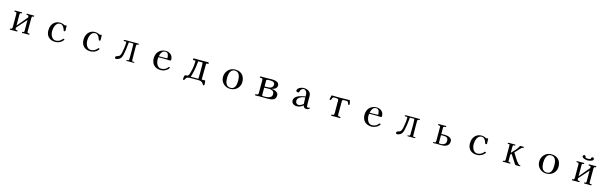

<svg xmlns="http://www.w3.org/2000/svg" viewBox="154 -2965 16692 5279"><g transform="rotate(15 8500.0 -325.5)"><path d="M782 -17Q782 -5 774.5 -1.5Q767 2 757 2Q736 2 715.5 1Q695 0 675 0Q653 0 630.5 1Q608 2 586 2Q579 2 573.5 -3Q568 -8 568 -15Q568 -31 580 -30.5Q592 -30 602 -30Q619 -30 623.5 -41.5Q628 -53 628 -67V-381L374 -95L375 -82Q375 -67 377.5 -49.5Q380 -32 402 -32Q408 -32 413.5 -32.5Q419 -33 426 -33Q431 -33 436.5 -28.5Q442 -24 442 -18Q442 -7 434.5 -2.5Q427 2 417 2Q395 2 374 1Q353 0 331 0Q309 0 286.5 1.5Q264 3 242 3Q235 3 229 -2Q223 -7 223 -14Q223 -27 231.5 -29.5Q240 -32 251 -31.5Q262 -31 269 -35Q281 -42 284.5 -58Q288 -74 288 -87Q288 -179 287.5 -271.5Q287 -364 287 -456Q287 -473 283 -491.5Q279 -510 256 -510Q251 -510 245.5 -509Q240 -508 235 -508Q229 -508 222.5 -513.5Q216 -519 216 -525Q216 -536 223 -539.5Q230 -543 239 -543Q262 -543 285.5 -542.5Q309 -542 332 -542Q352 -542 371.5 -543Q391 -544 410 -544Q418 -544 426.5 -542Q435 -540 435 -530Q435 -515 426 -513Q417 -511 404.5 -511.5Q392 -512 383 -504.5Q374 -497 374 -469L375 -152L628 -453Q628 -463 627 -475.5Q626 -488 621 -498Q616 -508 603 -508Q599 -509 594.5 -508.5Q590 -508 586 -508Q576 -508 568.5 -510.5Q561 -513 561 -525Q561 -528 561.5 -531.5Q562 -535 563 -538Q565 -542 572 -542.5Q579 -543 582 -543Q607 -543 632 -542.5Q657 -542 682 -542Q700 -542 718 -543Q736 -544 754 -544Q762 -544 770 -541Q778 -538 778 -528Q778 -511 763 -510Q748 -509 737 -507Q727 -506 722 -495.5Q717 -485 716 -472.5Q715 -460 715 -451L714 -73Q714 -58 719 -45Q724 -32 743 -32Q748 -32 754 -32.5Q760 -33 766 -33Q771 -33 776.5 -28Q782 -23 782 -17Z M1746 -123Q1746 -117 1743.5 -112Q1741 -107 1737 -102Q1729 -89 1711 -71.5Q1693 -54 1680 -45Q1646 -20 1602 -7.5Q1558 5 1516 5Q1395 5 1325 -65Q1255 -135 1255 -256Q1255 -335 1285.5 -399.5Q1316 -464 1374.5 -503Q1433 -542 1516 -542Q1545 -542 1573.5 -534.5Q1602 -527 1627 -515Q1634 -512 1646.5 -506Q1659 -500 1666 -500Q1672 -500 1677 -507Q1683 -513 1691 -513Q1694 -513 1701 -511Q1708 -509 1708 -504Q1708 -470 1710 -435.5Q1712 -401 1712 -366Q1712 -354 1701.5 -349Q1691 -344 1682 -344Q1678 -344 1672.5 -345Q1667 -346 1666 -351Q1662 -360 1659 -370Q1656 -380 1653 -390Q1643 -418 1625.5 -446Q1608 -474 1583 -493Q1558 -512 1524 -512Q1478 -512 1446.5 -487.5Q1415 -463 1396 -424Q1377 -385 1368.5 -342Q1360 -299 1360 -263Q1360 -226 1369 -185.5Q1378 -145 1397.5 -111Q1417 -77 1448 -55.5Q1479 -34 1524 -34Q1607 -34 1671 -93Q1675 -97 1683.5 -106.5Q1692 -116 1700.5 -125Q1709 -134 1711 -135Q1715 -137 1724 -137Q1730 -137 1738 -134Q1746 -131 1746 -123Z M2746 -123Q2746 -117 2743.5 -112Q2741 -107 2737 -102Q2729 -89 2711 -71.5Q2693 -54 2680 -45Q2646 -20 2602 -7.5Q2558 5 2516 5Q2395 5 2325 -65Q2255 -135 2255 -256Q2255 -335 2285.5 -399.5Q2316 -464 2374.5 -503Q2433 -542 2516 -542Q2545 -542 2573.5 -534.5Q2602 -527 2627 -515Q2634 -512 2646.5 -506Q2659 -500 2666 -500Q2672 -500 2677 -507Q2683 -513 2691 -513Q2694 -513 2701 -511Q2708 -509 2708 -504Q2708 -470 2710 -435.5Q2712 -401 2712 -366Q2712 -354 2701.5 -349Q2691 -344 2682 -344Q2678 -344 2672.5 -345Q2667 -346 2666 -351Q2662 -360 2659 -370Q2656 -380 2653 -390Q2643 -418 2625.5 -446Q2608 -474 2583 -493Q2558 -512 2524 -512Q2478 -512 2446.5 -487.5Q2415 -463 2396 -424Q2377 -385 2368.5 -342Q2360 -299 2360 -263Q2360 -226 2369 -185.5Q2378 -145 2397.5 -111Q2417 -77 2448 -55.5Q2479 -34 2524 -34Q2607 -34 2671 -93Q2675 -97 2683.5 -106.5Q2692 -116 2700.5 -125Q2709 -134 2711 -135Q2715 -137 2724 -137Q2730 -137 2738 -134Q2746 -131 2746 -123Z M3767 -14Q3767 -2 3759.5 0Q3752 2 3743 2H3602Q3592 2 3582.5 2.5Q3573 3 3563 3Q3556 3 3548.5 1.5Q3541 0 3541 -10Q3541 -21 3551.5 -23Q3562 -25 3576 -25.5Q3590 -26 3600.5 -31Q3611 -36 3611 -53Q3611 -82 3612 -110.5Q3613 -139 3613 -167V-315Q3613 -321 3613 -340.5Q3613 -360 3612.5 -385.5Q3612 -411 3611 -435.5Q3610 -460 3609.5 -476.5Q3609 -493 3608 -495Q3606 -501 3604 -504.5Q3602 -508 3594 -508H3478Q3477 -497 3476 -486Q3475 -475 3474 -464Q3467 -383 3455.5 -302.5Q3444 -222 3426 -142Q3416 -99 3397 -62Q3378 -25 3339 -2Q3324 8 3299 16Q3274 24 3256 24Q3241 24 3230 17.5Q3219 11 3219 -5Q3219 -29 3233 -42Q3247 -55 3269 -59Q3322 -70 3343 -106Q3364 -142 3374 -190Q3389 -263 3399 -337Q3409 -411 3409 -486Q3409 -500 3406.5 -504Q3404 -508 3389 -508Q3381 -508 3372 -507.5Q3363 -507 3354 -507Q3347 -507 3337.5 -510Q3328 -513 3328 -522Q3328 -530 3336.5 -536Q3345 -542 3352 -542H3732Q3740 -542 3748.5 -538.5Q3757 -535 3757 -525Q3757 -513 3747.5 -510.5Q3738 -508 3727 -509Q3716 -510 3710 -507Q3697 -503 3694.5 -486.5Q3692 -470 3692 -458Q3692 -358 3692.5 -258.5Q3693 -159 3696 -59Q3697 -41 3701.5 -32.5Q3706 -24 3725 -24Q3731 -24 3737.5 -25.5Q3744 -27 3750 -27Q3755 -27 3761 -23Q3767 -19 3767 -14Z M4616 -356Q4615 -384 4612 -412.5Q4609 -441 4599 -465Q4589 -489 4568.5 -504Q4548 -519 4512 -519Q4468 -519 4440 -492.5Q4412 -466 4396 -428Q4380 -390 4373 -353Q4396 -352 4418 -352Q4440 -352 4462 -352Q4500 -352 4538.5 -353Q4577 -354 4616 -356ZM4749 -124Q4749 -120 4746 -118Q4743 -107 4731.5 -93.5Q4720 -80 4706.5 -67.5Q4693 -55 4683 -48Q4648 -24 4603.5 -10Q4559 4 4516 4Q4479 4 4435.5 -7Q4392 -18 4361 -38Q4304 -75 4277.5 -135.5Q4251 -196 4251 -262Q4251 -336 4281 -399.5Q4311 -463 4375 -503Q4406 -522 4444.5 -533Q4483 -544 4518 -544Q4579 -544 4626.5 -520.5Q4674 -497 4701 -453Q4728 -409 4728 -346Q4728 -327 4717.5 -322.5Q4707 -318 4690 -318Q4669 -318 4648.5 -319Q4628 -320 4608 -321Q4580 -323 4552.5 -323Q4525 -323 4496 -323Q4464 -323 4432 -323Q4400 -323 4368 -322Q4367 -306 4365.5 -290.5Q4364 -275 4364 -260Q4364 -225 4373 -186Q4382 -147 4401 -113Q4420 -79 4450 -58Q4480 -37 4522 -37Q4564 -37 4605 -51.5Q4646 -66 4677 -95Q4686 -103 4693 -114.5Q4700 -126 4710 -133Q4718 -139 4729 -139Q4734 -139 4741.5 -134.5Q4749 -130 4749 -124Z M5588 -227Q5588 -281 5587.5 -335Q5587 -389 5587 -442Q5587 -459 5584 -477Q5583 -483 5581 -490Q5579 -497 5570 -497H5454Q5453 -485 5452 -473Q5451 -461 5450 -449Q5441 -343 5420.5 -239Q5400 -135 5367 -34H5519Q5536 -34 5552.5 -34.5Q5569 -35 5585 -35Q5588 -131 5588 -227ZM5789 79Q5789 89 5783 96.5Q5777 104 5766 104Q5750 104 5743 88Q5733 70 5726.5 58Q5720 46 5703 33Q5684 17 5654.5 9Q5625 1 5601 1H5411Q5383 1 5349.5 2Q5316 3 5288 13Q5263 22 5251.5 36.5Q5240 51 5234 66Q5228 81 5221.5 91Q5215 101 5198 101Q5191 101 5184.5 96Q5178 91 5178 84Q5178 60 5182 34.5Q5186 9 5192 -13Q5197 -30 5207.5 -34.5Q5218 -39 5232 -38.5Q5246 -38 5259 -38Q5277 -38 5292.5 -54Q5308 -70 5314 -86Q5346 -180 5363 -279Q5380 -378 5380 -477Q5380 -488 5378 -492.5Q5376 -497 5363 -497Q5356 -497 5348 -496Q5340 -495 5332 -495Q5321 -495 5311 -499.5Q5301 -504 5301 -517Q5301 -526 5307.5 -534.5Q5314 -543 5324 -543Q5376 -543 5427.5 -542.5Q5479 -542 5531 -542Q5579 -542 5627 -543Q5675 -544 5723 -544Q5733 -544 5741.5 -537.5Q5750 -531 5750 -521Q5750 -499 5734.5 -498.5Q5719 -498 5704 -498Q5695 -498 5688.5 -494Q5682 -490 5682 -479Q5682 -373 5680 -266.5Q5678 -160 5678 -53Q5678 -49 5678.5 -45.5Q5679 -42 5679 -37Q5698 -37 5716.5 -37.5Q5735 -38 5754 -38Q5759 -38 5765 -38Q5771 -38 5775 -35Q5780 -32 5783 -17Q5786 -2 5787 18Q5788 38 5788.5 55Q5789 72 5789 79Z M6655 -264Q6655 -305 6649 -348Q6643 -391 6626 -428.5Q6609 -466 6577 -489Q6545 -512 6494 -512Q6446 -512 6416 -487.5Q6386 -463 6369 -424Q6352 -385 6345.5 -342Q6339 -299 6339 -262Q6339 -221 6345.5 -179Q6352 -137 6369.5 -101.5Q6387 -66 6419 -44.5Q6451 -23 6502 -23Q6552 -23 6582.5 -45.5Q6613 -68 6628.5 -104.5Q6644 -141 6649.5 -183Q6655 -225 6655 -264ZM6775 -261Q6775 -183 6738 -122.5Q6701 -62 6638 -27.5Q6575 7 6497 7Q6422 7 6360 -27.5Q6298 -62 6261.5 -122.5Q6225 -183 6225 -259Q6225 -337 6260.5 -401.5Q6296 -466 6358.5 -504Q6421 -542 6501 -542Q6587 -542 6648.5 -507Q6710 -472 6742.5 -409Q6775 -346 6775 -261Z M7678 -153Q7678 -218 7638 -244Q7598 -270 7539 -270H7491Q7467 -270 7443 -269Q7419 -268 7395 -267V-56Q7395 -40 7413 -35.5Q7431 -31 7443 -31Q7475 -31 7515 -34Q7555 -37 7592 -48Q7629 -59 7653.5 -84Q7678 -109 7678 -153ZM7636 -414Q7636 -447 7621 -465Q7606 -483 7582.5 -491Q7559 -499 7532 -500.5Q7505 -502 7481 -502Q7476 -502 7470.5 -501.5Q7465 -501 7460 -501Q7451 -500 7435.5 -498.5Q7420 -497 7408 -491.5Q7396 -486 7396 -472V-303Q7410 -303 7424.5 -302.5Q7439 -302 7452 -302Q7483 -302 7522.5 -306Q7562 -310 7589 -327Q7609 -340 7622.5 -365Q7636 -390 7636 -414ZM7796 -156Q7796 -98 7773.5 -66Q7751 -34 7713.5 -20Q7676 -6 7631 -2.5Q7586 1 7542 1Q7489 1 7435.5 0Q7382 -1 7329 -1Q7304 -1 7279 1.5Q7254 4 7228 4Q7221 4 7212.5 -1Q7204 -6 7204 -15Q7204 -28 7212 -32Q7220 -36 7231 -35.5Q7242 -35 7250 -35Q7279 -35 7285.5 -53Q7292 -71 7292 -95Q7292 -188 7291.5 -281Q7291 -374 7291 -468Q7291 -494 7274.5 -498Q7258 -502 7238 -502Q7226 -502 7216 -503.5Q7206 -505 7206 -521Q7206 -536 7217 -538Q7228 -540 7240 -540Q7269 -540 7297.5 -539.5Q7326 -539 7355 -539Q7399 -539 7443 -541Q7487 -543 7530 -543Q7562 -543 7599.5 -539.5Q7637 -536 7670.5 -524.5Q7704 -513 7726 -488.5Q7748 -464 7748 -422Q7748 -381 7727 -354Q7706 -327 7673 -312Q7640 -297 7604 -290Q7633 -287 7666 -279Q7699 -271 7728.5 -255.5Q7758 -240 7777 -216Q7796 -192 7796 -156Z M8564 -117Q8560 -162 8559.5 -207Q8559 -252 8558 -297H8551Q8520 -297 8484 -287Q8448 -277 8415.5 -258.5Q8383 -240 8362 -212Q8341 -184 8341 -148Q8341 -104 8365.5 -78.5Q8390 -53 8434 -53Q8454 -53 8479 -63.5Q8504 -74 8527 -89Q8550 -104 8564 -117ZM8756 -53Q8756 -49 8755 -47Q8743 -22 8717.5 -11Q8692 0 8666 0Q8625 0 8604 -19.5Q8583 -39 8571 -76Q8532 -43 8487.5 -23.5Q8443 -4 8391 -4Q8353 -4 8318 -18Q8283 -32 8261.5 -60Q8240 -88 8240 -130Q8240 -172 8262 -203Q8284 -234 8318.5 -255.5Q8353 -277 8392 -290.5Q8431 -304 8465 -311Q8488 -316 8511.5 -320Q8535 -324 8558 -328Q8558 -356 8555.5 -392Q8553 -428 8539 -453Q8529 -473 8507.5 -491.5Q8486 -510 8463 -510Q8421 -510 8395.5 -485Q8370 -460 8361 -420Q8360 -416 8359.5 -410Q8359 -404 8357 -399Q8355 -392 8346 -387Q8337 -382 8329 -382Q8309 -382 8289.5 -390.5Q8270 -399 8270 -423Q8270 -435 8274 -444Q8287 -476 8318 -497.5Q8349 -519 8387 -529.5Q8425 -540 8456 -540Q8511 -540 8557.5 -520.5Q8604 -501 8632.5 -462Q8661 -423 8661 -363Q8661 -336 8661 -308.5Q8661 -281 8661 -254Q8661 -215 8661.5 -176.5Q8662 -138 8664 -100Q8665 -81 8669 -64Q8673 -47 8699 -47Q8710 -47 8721.5 -53.5Q8733 -60 8745 -60Q8747 -60 8751.5 -58Q8756 -56 8756 -53Z M9785 -431Q9785 -424 9778.5 -417Q9772 -410 9764 -410Q9751 -410 9747.5 -414.5Q9744 -419 9741 -430Q9731 -466 9720.5 -481Q9710 -496 9691.5 -499.5Q9673 -503 9638 -503Q9626 -503 9605.5 -502.5Q9585 -502 9569 -496Q9553 -490 9553 -471V-80Q9553 -56 9561 -46.5Q9569 -37 9581 -35Q9593 -33 9604.5 -33.5Q9616 -34 9624 -31Q9632 -28 9632 -14Q9632 -1 9624.5 1Q9617 3 9606 3Q9580 3 9553.5 1.5Q9527 0 9501 0Q9473 0 9445.5 1Q9418 2 9390 2Q9383 2 9375.5 -3Q9368 -8 9368 -15Q9368 -30 9378.5 -31.5Q9389 -33 9400 -33Q9436 -33 9443 -51Q9450 -69 9450 -100V-139Q9450 -207 9449.5 -274.5Q9449 -342 9449 -409Q9449 -423 9450 -436Q9451 -449 9449 -462Q9448 -476 9441.5 -485Q9435 -494 9421 -496Q9398 -501 9374 -502Q9350 -503 9327 -503Q9304 -503 9292.5 -493.5Q9281 -484 9276 -470.5Q9271 -457 9267 -443.5Q9263 -430 9256.5 -420.5Q9250 -411 9234 -411Q9227 -411 9221 -416Q9215 -421 9215 -429Q9215 -432 9218 -447Q9221 -462 9226 -481Q9231 -500 9235 -515.5Q9239 -531 9240 -535Q9242 -542 9247.5 -543Q9253 -544 9260 -544Q9280 -544 9299.5 -542.5Q9319 -541 9339 -541Q9381 -540 9423 -540Q9465 -540 9507 -540Q9568 -540 9628 -542Q9688 -544 9749 -544Q9757 -544 9761 -540Q9763 -539 9766.5 -523.5Q9770 -508 9774.5 -488Q9779 -468 9782 -451.5Q9785 -435 9785 -431Z M10616 -356Q10615 -384 10612 -412.5Q10609 -441 10599 -465Q10589 -489 10568.5 -504Q10548 -519 10512 -519Q10468 -519 10440 -492.5Q10412 -466 10396 -428Q10380 -390 10373 -353Q10396 -352 10418 -352Q10440 -352 10462 -352Q10500 -352 10538.5 -353Q10577 -354 10616 -356ZM10749 -124Q10749 -120 10746 -118Q10743 -107 10731.5 -93.5Q10720 -80 10706.5 -67.5Q10693 -55 10683 -48Q10648 -24 10603.5 -10Q10559 4 10516 4Q10479 4 10435.5 -7Q10392 -18 10361 -38Q10304 -75 10277.5 -135.5Q10251 -196 10251 -262Q10251 -336 10281 -399.5Q10311 -463 10375 -503Q10406 -522 10444.5 -533Q10483 -544 10518 -544Q10579 -544 10626.5 -520.5Q10674 -497 10701 -453Q10728 -409 10728 -346Q10728 -327 10717.5 -322.5Q10707 -318 10690 -318Q10669 -318 10648.5 -319Q10628 -320 10608 -321Q10580 -323 10552.5 -323Q10525 -323 10496 -323Q10464 -323 10432 -323Q10400 -323 10368 -322Q10367 -306 10365.5 -290.5Q10364 -275 10364 -260Q10364 -225 10373 -186Q10382 -147 10401 -113Q10420 -79 10450 -58Q10480 -37 10522 -37Q10564 -37 10605 -51.5Q10646 -66 10677 -95Q10686 -103 10693 -114.5Q10700 -126 10710 -133Q10718 -139 10729 -139Q10734 -139 10741.5 -134.5Q10749 -130 10749 -124Z M11767 -14Q11767 -2 11759.5 0Q11752 2 11743 2H11602Q11592 2 11582.5 2.5Q11573 3 11563 3Q11556 3 11548.5 1.5Q11541 0 11541 -10Q11541 -21 11551.5 -23Q11562 -25 11576 -25.5Q11590 -26 11600.5 -31Q11611 -36 11611 -53Q11611 -82 11612 -110.5Q11613 -139 11613 -167V-315Q11613 -321 11613 -340.5Q11613 -360 11612.5 -385.5Q11612 -411 11611 -435.5Q11610 -460 11609.5 -476.5Q11609 -493 11608 -495Q11606 -501 11604 -504.5Q11602 -508 11594 -508H11478Q11477 -497 11476 -486Q11475 -475 11474 -464Q11467 -383 11455.5 -302.5Q11444 -222 11426 -142Q11416 -99 11397 -62Q11378 -25 11339 -2Q11324 8 11299 16Q11274 24 11256 24Q11241 24 11230 17.5Q11219 11 11219 -5Q11219 -29 11233 -42Q11247 -55 11269 -59Q11322 -70 11343 -106Q11364 -142 11374 -190Q11389 -263 11399 -337Q11409 -411 11409 -486Q11409 -500 11406.5 -504Q11404 -508 11389 -508Q11381 -508 11372 -507.5Q11363 -507 11354 -507Q11347 -507 11337.5 -510Q11328 -513 11328 -522Q11328 -530 11336.5 -536Q11345 -542 11352 -542H11732Q11740 -542 11748.5 -538.5Q11757 -535 11757 -525Q11757 -513 11747.5 -510.5Q11738 -508 11727 -509Q11716 -510 11710 -507Q11697 -503 11694.5 -486.5Q11692 -470 11692 -458Q11692 -358 11692.5 -258.5Q11693 -159 11696 -59Q11697 -41 11701.5 -32.5Q11706 -24 11725 -24Q11731 -24 11737.5 -25.5Q11744 -27 11750 -27Q11755 -27 11761 -23Q11767 -19 11767 -14Z M12633 -152Q12633 -205 12613.5 -229Q12594 -253 12559.5 -259.5Q12525 -266 12481 -266Q12468 -266 12455 -265Q12442 -264 12429 -263V-54Q12429 -37 12442.5 -32.5Q12456 -28 12469 -28Q12510 -28 12547.5 -38.5Q12585 -49 12609 -76Q12633 -103 12633 -152ZM12733 -165Q12733 -110 12706 -73Q12679 -36 12628 -17Q12595 -4 12556 -2Q12517 0 12482 0Q12458 0 12434.5 -1Q12411 -2 12387 -2Q12362 -2 12337 -0.5Q12312 1 12286 1Q12280 1 12273.5 -3.5Q12267 -8 12267 -15Q12267 -23 12274.5 -25.5Q12282 -28 12288 -28Q12292 -28 12296 -27.5Q12300 -27 12304 -27Q12325 -27 12333.5 -34.5Q12342 -42 12344 -64Q12346 -79 12346 -95Q12346 -111 12346 -126Q12346 -215 12345.5 -305Q12345 -395 12345 -484Q12345 -496 12334.5 -500.5Q12324 -505 12310.5 -506.5Q12297 -508 12286.5 -511.5Q12276 -515 12276 -527Q12276 -537 12284 -540Q12292 -543 12300 -543Q12317 -543 12333.5 -542Q12350 -541 12366 -541Q12396 -541 12426.5 -542.5Q12457 -544 12487 -544Q12492 -544 12499 -538Q12506 -532 12506 -527Q12506 -516 12493 -510Q12486 -510 12480 -510Q12474 -510 12467 -510Q12449 -510 12439 -503Q12429 -496 12429 -476V-298Q12441 -299 12452.5 -299Q12464 -299 12476 -299H12535Q12567 -299 12601.5 -292.5Q12636 -286 12666 -270.5Q12696 -255 12714.5 -229Q12733 -203 12733 -165Z M13746 -123Q13746 -117 13743.5 -112Q13741 -107 13737 -102Q13729 -89 13711 -71.5Q13693 -54 13680 -45Q13646 -20 13602 -7.5Q13558 5 13516 5Q13395 5 13325 -65Q13255 -135 13255 -256Q13255 -335 13285.5 -399.5Q13316 -464 13374.5 -503Q13433 -542 13516 -542Q13545 -542 13573.5 -534.5Q13602 -527 13627 -515Q13634 -512 13646.5 -506Q13659 -500 13666 -500Q13672 -500 13677 -507Q13683 -513 13691 -513Q13694 -513 13701 -511Q13708 -509 13708 -504Q13708 -470 13710 -435.5Q13712 -401 13712 -366Q13712 -354 13701.5 -349Q13691 -344 13682 -344Q13678 -344 13672.5 -345Q13667 -346 13666 -351Q13662 -360 13659 -370Q13656 -380 13653 -390Q13643 -418 13625.5 -446Q13608 -474 13583 -493Q13558 -512 13524 -512Q13478 -512 13446.5 -487.5Q13415 -463 13396 -424Q13377 -385 13368.5 -342Q13360 -299 13360 -263Q13360 -226 13369 -185.5Q13378 -145 13397.5 -111Q13417 -77 13448 -55.5Q13479 -34 13524 -34Q13607 -34 13671 -93Q13675 -97 13683.5 -106.5Q13692 -116 13700.5 -125Q13709 -134 13711 -135Q13715 -137 13724 -137Q13730 -137 13738 -134Q13746 -131 13746 -123Z M14756 -12Q14756 -5 14752 -3.5Q14748 -2 14742 0Q14732 2 14721 2Q14710 2 14699 2Q14689 2 14670.5 2.5Q14652 3 14634.5 1Q14617 -1 14609 -8Q14602 -15 14595.5 -25Q14589 -35 14584 -44Q14550 -101 14512 -156.5Q14474 -212 14439 -269Q14424 -254 14407 -240Q14407 -196 14407.5 -151.5Q14408 -107 14408 -63Q14408 -51 14411.5 -40.5Q14415 -30 14430 -30Q14436 -30 14447 -30.5Q14458 -31 14466.5 -28.5Q14475 -26 14475 -16Q14475 -4 14467.5 -1Q14460 2 14450 2Q14428 2 14406.5 1Q14385 0 14363 0Q14340 0 14316.5 1Q14293 2 14270 2Q14263 2 14258 -3.5Q14253 -9 14253 -16Q14253 -20 14259 -24Q14265 -28 14269 -28Q14304 -28 14312.5 -41.5Q14321 -55 14321 -88Q14321 -184 14320.5 -280Q14320 -376 14320 -472Q14320 -484 14317 -497.5Q14314 -511 14297 -511Q14292 -511 14286.5 -510.5Q14281 -510 14276 -510Q14271 -510 14264 -514.5Q14257 -519 14257 -524Q14257 -535 14264.5 -538.5Q14272 -542 14281 -542H14456Q14461 -542 14469 -537.5Q14477 -533 14477 -527Q14477 -517 14468.5 -513.5Q14460 -510 14449 -510.5Q14438 -511 14431 -511Q14421 -511 14417.5 -507Q14414 -503 14411 -494Q14409 -490 14408 -471.5Q14407 -453 14407 -430.5Q14407 -408 14407 -388.5Q14407 -369 14407 -362V-290Q14463 -348 14515.5 -406.5Q14568 -465 14605 -538Q14605 -538 14605.5 -538.5Q14606 -539 14606 -540Q14608 -542 14620 -542.5Q14632 -543 14647.5 -542.5Q14663 -542 14676.5 -542Q14690 -542 14694 -542Q14702 -542 14709.5 -540.5Q14717 -539 14717 -528Q14717 -515 14700.5 -511Q14684 -507 14673 -503Q14658 -498 14645 -483L14500 -327Q14547 -256 14590.5 -182Q14634 -108 14694 -46Q14706 -34 14720.5 -30.5Q14735 -27 14745.5 -24.5Q14756 -22 14756 -12Z M15655 -264Q15655 -305 15649 -348Q15643 -391 15626 -428.5Q15609 -466 15577 -489Q15545 -512 15494 -512Q15446 -512 15416 -487.5Q15386 -463 15369 -424Q15352 -385 15345.5 -342Q15339 -299 15339 -262Q15339 -221 15345.5 -179Q15352 -137 15369.5 -101.5Q15387 -66 15419 -44.5Q15451 -23 15502 -23Q15552 -23 15582.5 -45.5Q15613 -68 15628.5 -104.5Q15644 -141 15649.5 -183Q15655 -225 15655 -264ZM15775 -261Q15775 -183 15738 -122.5Q15701 -62 15638 -27.5Q15575 7 15497 7Q15422 7 15360 -27.5Q15298 -62 15261.5 -122.5Q15225 -183 15225 -259Q15225 -337 15260.5 -401.5Q15296 -466 15358.5 -504Q15421 -542 15501 -542Q15587 -542 15648.5 -507Q15710 -472 15742.5 -409Q15775 -346 15775 -261Z M16782 -17Q16782 -5 16774.5 -1.5Q16767 2 16757 2Q16736 2 16715.5 1Q16695 0 16675 0Q16653 0 16630.5 1Q16608 2 16586 2Q16579 2 16573.5 -3Q16568 -8 16568 -15Q16568 -31 16580 -30.5Q16592 -30 16602 -30Q16619 -30 16623.5 -42Q16628 -54 16628 -67V-381L16374 -95L16375 -82Q16375 -67 16377.5 -49.5Q16380 -32 16402 -32Q16408 -32 16413.5 -32.5Q16419 -33 16426 -33Q16431 -33 16436.5 -28.5Q16442 -24 16442 -18Q16442 -7 16434.5 -2.5Q16427 2 16417 2Q16395 2 16374 1Q16353 0 16331 0Q16309 0 16286.5 1.5Q16264 3 16242 3Q16235 3 16229 -2Q16223 -7 16223 -14Q16223 -27 16231.5 -29.5Q16240 -32 16251 -31.5Q16262 -31 16269 -35Q16281 -42 16284.5 -58Q16288 -74 16288 -87Q16288 -179 16287.5 -271.5Q16287 -364 16287 -456Q16287 -473 16283 -491.5Q16279 -510 16256 -510Q16251 -510 16245.5 -509Q16240 -508 16235 -508Q16229 -508 16222.5 -513.5Q16216 -519 16216 -525Q16216 -536 16223 -539.5Q16230 -543 16239 -543Q16262 -543 16285.5 -542.5Q16309 -542 16332 -542Q16352 -542 16371.5 -543Q16391 -544 16410 -544Q16418 -544 16426.5 -542Q16435 -540 16435 -530Q16435 -515 16426 -513Q16417 -511 16404.5 -511.5Q16392 -512 16383 -504.5Q16374 -497 16374 -469L16375 -152L16628 -453Q16628 -463 16627 -475.5Q16626 -488 16621 -498Q16616 -508 16603 -508Q16599 -509 16594.5 -508.5Q16590 -508 16586 -508Q16576 -508 16568.5 -510.5Q16561 -513 16561 -525Q16561 -528 16561.5 -531.5Q16562 -535 16563 -538Q16565 -542 16572 -542.5Q16579 -543 16582 -543Q16607 -543 16632 -542.5Q16657 -542 16682 -542Q16700 -542 16718 -543Q16736 -544 16754 -544Q16762 -544 16770 -541Q16778 -538 16778 -528Q16778 -511 16763 -510Q16748 -509 16737 -507Q16727 -506 16722 -495.5Q16717 -485 16716 -472.5Q16715 -460 16715 -451L16714 -73Q16714 -58 16719 -45Q16724 -32 16743 -32Q16748 -32 16754 -32.5Q16760 -33 16766 -33Q16771 -33 16776.5 -28Q16782 -23 16782 -17ZM16660 -713Q16660 -691 16641.5 -676.5Q16623 -662 16596 -653Q16569 -644 16542.5 -640Q16516 -636 16500 -636Q16484 -636 16457.5 -640Q16431 -644 16404.5 -653Q16378 -662 16359.5 -677Q16341 -692 16341 -713Q16341 -730 16354.5 -742.5Q16368 -755 16384 -755Q16399 -755 16411.5 -742.5Q16424 -730 16424 -714Q16424 -708 16420 -700Q16438 -692 16457.5 -687Q16477 -682 16497 -682Q16518 -682 16539 -687.5Q16560 -693 16579 -701Q16577 -709 16577 -714Q16577 -729 16589 -742Q16601 -755 16616 -755Q16631 -755 16645.5 -742.5Q16660 -730 16660 -713Z"/></g></svg>

Font: Kaisei Decol Medium
Style: Regular
Weight: 500
Designer: Font-Kai, 金井和夫
Foundry: KAZUO KANAI
Version: Version 5.003